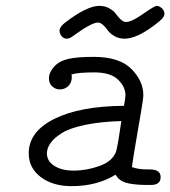

<svg xmlns="http://www.w3.org/2000/svg" viewBox="-20 -631 581 655"><path d="M78 -108Q78 -182 165.5 -225.5Q253 -269 403 -270Q408 -299 408 -306Q408 -335 382.5 -359.5Q357 -384 302 -384Q246 -384 224 -377Q224 -375 224.5 -372.5Q225 -370 225 -369Q225 -349 213 -337.5Q201 -326 184 -326Q169 -326 158 -336.5Q147 -347 147 -363Q147 -384 164.5 -403.5Q182 -423 213 -430Q242 -437 300 -437Q387 -437 428 -396Q469 -355 469 -306Q469 -296 461 -248.5Q453 -201 443 -143Q433 -85 430 -61Q452 -53 481 -53H491Q528 -53 528 -27Q528 0 495 0H475Q431 -1 408.5 -8Q386 -15 374 -35Q311 4 224 4Q160 4 119 -27Q78 -58 78 -108ZM140 -108Q140 -81 165.5 -65Q191 -49 231 -49Q276 -49 320 -65Q364 -81 376 -114Q382 -134 394 -218Q323 -216 270.5 -205Q218 -194 191 -177Q164 -160 152 -142.5Q140 -125 140 -108ZM183 -526Q183 -539 201 -553Q276 -611 319 -611Q338 -611 353 -602.5Q368 -594 375.5 -583.5Q383 -573 392 -564.5Q401 -556 410 -556Q429 -556 468 -583.5Q507 -611 515 -611Q523 -611 532 -603Q541 -595 541 -584Q541 -572 522 -557Q451 -499 405 -499Q386 -499 371 -507.5Q356 -516 348.5 -526.5Q341 -537 332 -545.5Q323 -554 314 -554Q292 -554 229 -508Q217 -499 208 -499Q197 -499 190 -508Q183 -517 183 -526Z"/></svg>

Font: CMU Typewriter Text
Style: LightOblique
Weight: 200
Italic angle: -9.46001°
Version: Version 0.7.0